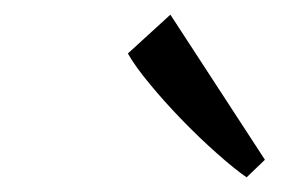

<svg xmlns="http://www.w3.org/2000/svg" viewBox="-20 -868 414 262"><path d="M316.5 -626Q300.5 -637 276.8 -658Q253 -679 228.5 -704.2Q204 -729.5 184 -753.8Q164 -778 154.5 -795L212.5 -848L341.5 -650Z"/></svg>

Font: Merriweather 24pt Light
Style: Italic
Weight: 300
Italic angle: -7.8°
Version: Version 2.101